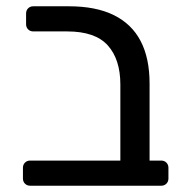

<svg xmlns="http://www.w3.org/2000/svg" viewBox="-20 -591 585 611"><path d="M76 0Q66 0 59.5 -6.5Q53 -13 53 -23V-57Q53 -67 59.5 -73.5Q66 -80 76 -80H363V-322Q363 -402 323 -446.5Q283 -491 194 -491H86Q76 -491 69.5 -497.5Q63 -504 63 -514V-548Q63 -558 69.5 -564.5Q76 -571 86 -571H199Q285 -571 342 -543Q399 -515 427.5 -460.5Q456 -406 456 -325V-80H493Q503 -80 509.5 -73.5Q516 -67 516 -57V-23Q516 -13 509.5 -6.5Q503 0 493 0Z"/></svg>

Font: RubikRegular
Style: Regular
Weight: 400
Designer: Hubert and Fischer
Foundry: Hubert and Fischer
Version: Version 2.300;gftools[0.9.30]